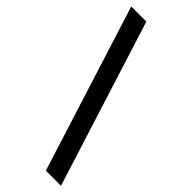

<svg xmlns="http://www.w3.org/2000/svg" viewBox="-266 -735 854 854"><g transform="rotate(45 161.5 -307.5)"><path d="M-10 -700H85L333 85H238Z"/></g></svg>

Font: Cabin
Style: Regular
Weight: 400
Designer: Pablo Impallari
Foundry: Pablo Impallari. http://www.impallari.com Igino Marini. http://www.ikern.com
Version: Version 2.001